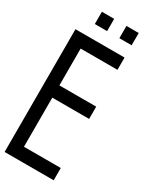

<svg xmlns="http://www.w3.org/2000/svg" viewBox="-249 -1148 916 1129"><g transform="rotate(30 208.5 -583.0)"><path d="M0 -83.3V-916.7H333.3V-833.3H83.3V-583.3H333.3V-500H83.3V-166.7H333.3V-83.3ZM83.3 -1000V-1083.3H166.7V-1000ZM250 -1000V-1083.3H333.3V-1000Z"/></g></svg>

Font: Galmuri11 Condensed
Style: Regular
Weight: 400
Width: 3
Designer: Lee Minseo (quiple)
Version: Version 2.399;hotconv 1.1.1;makeotfexe 2.6.0 DEVELOPMENT